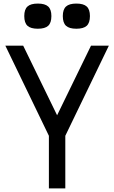

<svg xmlns="http://www.w3.org/2000/svg" viewBox="-20 -1056 640 1076"><path d="M254 0V-295L10 -800H110L300 -410L490 -800H590L346 -295V0ZM408 -895Q368 -895 350 -911.5Q332 -928 332 -966Q332 -1003 350 -1019.5Q368 -1036 408 -1036Q448 -1036 466 -1019.5Q484 -1003 484 -966Q484 -928 466 -911.5Q448 -895 408 -895ZM192 -895Q152 -895 134 -911.5Q116 -928 116 -966Q116 -1003 134 -1019.5Q152 -1036 192 -1036Q232 -1036 250 -1019.5Q268 -1003 268 -966Q268 -928 250 -911.5Q232 -895 192 -895Z"/></svg>

Font: Victor Mono SemiBold
Style: Regular
Weight: 600
Monospace: yes
Designer: Rune Bjørnerås
Version: Version 1.561;gftools[0.9.30]